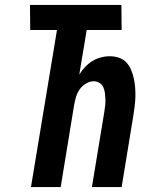

<svg xmlns="http://www.w3.org/2000/svg" viewBox="-20 -755 640 775"><path d="M105 0 210 -634H102L101 -735H470L471 -634H330L300 -454Q310 -470 323 -484Q336 -498 352 -508Q368 -518 386.5 -523Q405 -528 423 -528Q442 -528 460 -522Q478 -516 490 -503Q502 -490 509 -473.5Q516 -457 520 -439Q524 -421 525.5 -402Q527 -383 526.5 -364Q526 -345 523.5 -325.5Q521 -306 518 -287L471 0H351L401 -303Q403 -316 404.5 -329Q406 -342 405.5 -354.5Q405 -367 403.5 -379.5Q402 -392 397 -403Q392 -414 381.5 -420.5Q371 -427 359 -427Q342 -427 326.5 -417.5Q311 -408 301 -393.5Q291 -379 286.5 -362.5Q282 -346 279 -330L225 0Z"/></svg>

Font: Iosevka Aile
Style: Bold Italic
Weight: 700
Italic angle: -9°
Designer: Belleve Invis
Foundry: Belleve Invis
Version: Version 28.0.1; ttfautohint (v1.8.4)